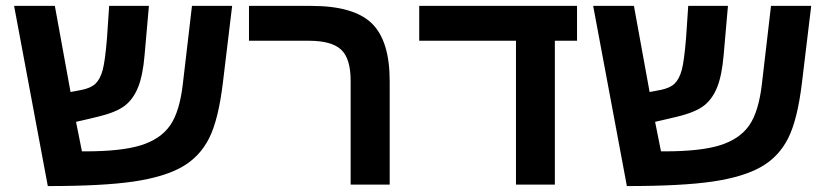

<svg xmlns="http://www.w3.org/2000/svg" viewBox="-20 -626 2809 651"><path d="M350.1 -606H484.9L470.2 -439Q464.4 -370.1 448.2 -330.1Q432.1 -290 403.1 -267.6Q374 -245.1 311 -230L237.8 -212.9L257.8 -112.8H269.5Q391.6 -112.8 458 -133.5Q524.4 -154.3 556.9 -200.9Q589.4 -247.6 600.1 -342.8L630.9 -606H767.1L735.8 -346.2Q720.7 -220.2 689 -157.2Q657.2 -94.2 597.2 -60.1Q537.1 -25.9 433.1 -10.5Q329.1 4.9 142.1 4.9L27.8 -606H166L219.2 -314L254.9 -320.8Q288.1 -327.1 304 -342.5Q319.8 -357.9 328.1 -388.4Q336.4 -418.9 342.8 -497.1Z M1301.3 0H1168.9V-352.1Q1168.9 -427.7 1136.5 -457.8Q1104 -487.8 1027.3 -487.8H824.2V-606H1035.2Q1179.2 -606 1240.2 -547.1Q1301.3 -488.3 1301.3 -351.1Z M1861.3 0H1729.5V-487.8H1401.4V-606H1936.5V-487.8H1861.3Z M2313.5 -606H2448.2L2433.6 -439Q2427.7 -370.1 2411.6 -330.1Q2395.5 -290 2366.5 -267.6Q2337.4 -245.1 2274.4 -230L2201.2 -212.9L2221.2 -112.8H2232.9Q2355 -112.8 2421.4 -133.5Q2487.8 -154.3 2520.3 -200.9Q2552.7 -247.6 2563.5 -342.8L2594.2 -606H2730.5L2699.2 -346.2Q2684.1 -220.2 2652.3 -157.2Q2620.6 -94.2 2560.5 -60.1Q2500.5 -25.9 2396.5 -10.5Q2292.5 4.9 2105.5 4.9L1991.2 -606H2129.4L2182.6 -314L2218.3 -320.8Q2251.5 -327.1 2267.3 -342.5Q2283.2 -357.9 2291.5 -388.4Q2299.8 -418.9 2306.2 -497.1Z"/></svg>

Font: Arial
Style: Bold
Weight: 700
Designer: Steve Matteson
Foundry: Ascender Corporation
Version: Version 2.00.3